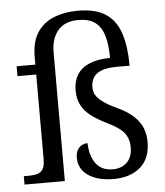

<svg xmlns="http://www.w3.org/2000/svg" viewBox="-54 -810 748 868"><g transform="rotate(-5 320.0 -376.0)"><path d="M427 10Q355 10 312 -19.5Q269 -49 269 -100Q269 -123 278 -137Q287 -151 299.5 -156.5Q312 -162 323 -162Q325 -102 351 -68Q377 -34 427 -34Q467 -34 491.5 -58Q516 -82 516 -127Q516 -164 496 -190.5Q476 -217 418 -245Q377 -265 348.5 -286.5Q320 -308 305 -336.5Q290 -365 290 -404Q290 -445 308 -474.5Q326 -504 363 -520Q400 -536 458 -537Q458 -598 445.5 -639Q433 -680 405 -700Q377 -720 330 -720Q268 -720 237 -683Q206 -646 206 -583V0H23V-38H46Q69 -38 85.5 -43Q102 -48 110.5 -62.5Q119 -77 119 -109V-491H34V-536H119V-569Q119 -641 147.5 -683Q176 -725 224 -743.5Q272 -762 330 -762Q413 -762 459 -730.5Q505 -699 524 -639Q543 -579 543 -494H484Q441 -494 415.5 -484Q390 -474 378.5 -455.5Q367 -437 367 -412Q367 -391 376.5 -375Q386 -359 409 -342.5Q432 -326 473 -307Q520 -285 546.5 -259Q573 -233 583.5 -204.5Q594 -176 594 -144Q594 -69 548.5 -29.5Q503 10 427 10Z"/></g></svg>

Font: Noto Serif Hentaigana EL
Style: Regular
Weight: 400
Designer: Kazuhiro Yamada
Foundry: nipponia
Version: Version 1.000